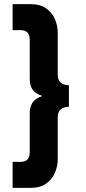

<svg xmlns="http://www.w3.org/2000/svg" viewBox="-20 -708 419 936"><path d="M41.5 208V81H80Q103.5 81 114.2 69.2Q125 57.5 125 33.5V-154.5Q125 -185.5 137.5 -206.2Q150 -227 186 -240Q151.5 -252.5 138.2 -272Q125 -291.5 125 -325.5V-513.5Q125 -538 113.8 -549.5Q102.5 -561 80 -561H41.5V-688H126.5Q176 -688 205.5 -666.8Q235 -645.5 248.2 -613.5Q261.5 -581.5 261.5 -548V-343.5Q261.5 -316 277.2 -304.2Q293 -292.5 316 -292.5V-187.5Q293 -187.5 277.2 -175.8Q261.5 -164 261.5 -136.5V68Q261.5 101 248.2 133.2Q235 165.5 205.5 186.8Q176 208 126.5 208Z"/></svg>

Font: League Spartan Thin ExtraBold
Style: Regular
Weight: 800
Version: Version 2.002